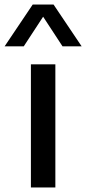

<svg xmlns="http://www.w3.org/2000/svg" viewBox="-60 -828 380 848"><path d="M76.5 0V-544H184.5V0ZM-39.5 -623.5 84.5 -808H176.5L300.5 -623.5H216L119.5 -771H141.5L45 -623.5Z"/></svg>

Font: Encode Sans SemiExpanded Medium
Style: Regular
Weight: 500
Width: 6
Designer: Multiple Designers
Foundry: Impallari Type
Version: Version 3.002